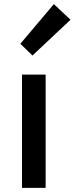

<svg xmlns="http://www.w3.org/2000/svg" viewBox="-20 -914 363 934"><path d="M87 0H202V-551H87ZM138 -644 323 -818 242 -894 79 -701Z"/></svg>

Font: Noto Sans JP Medium
Style: Regular
Weight: 500
Designer: Ryoko NISHIZUKA 西塚涼子 (kana, bopomofo & ideographs); Paul D. Hunt (Latin, Greek & Cyrillic); Sandoll Communications 산돌커뮤니
Foundry: Adobe
Version: Version 2.004;hotconv 1.0.118;makeotfexe 2.5.65603